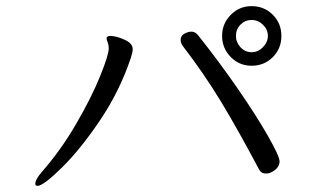

<svg xmlns="http://www.w3.org/2000/svg" viewBox="-20 -666 1040 625"><path d="M799 -452Q759 -452 731 -480.5Q703 -509 703 -549Q703 -589 731 -617.5Q759 -646 799 -646Q840 -646 868 -618Q896 -590 896 -549Q896 -508 868 -480Q840 -452 799 -452ZM846 -101Q830 -101 823 -115Q754 -245 699.5 -335Q645 -425 576 -515Q568 -526 568 -536Q568 -550 580.5 -556.5Q593 -563 603 -563Q616 -563 625 -551Q692 -467 753.5 -378Q815 -289 852.5 -223Q890 -157 890 -141Q890 -124 875 -112.5Q860 -101 846 -101ZM95 -68Q95 -82 116 -106Q178 -177 227.5 -262Q277 -347 305.5 -417Q334 -487 334 -509Q334 -519 330.5 -528Q327 -537 327 -540Q327 -543 328 -545Q331 -549 339 -549Q358 -549 385 -537Q412 -525 412 -506Q412 -496 406 -478Q370 -370 306 -275Q242 -180 181.5 -120.5Q121 -61 102 -61Q95 -61 95 -68ZM799 -601Q778 -601 763 -586Q748 -571 748 -549Q748 -528 763 -512Q778 -496 799 -496Q820 -496 836 -512.5Q852 -529 852 -549Q852 -570 836 -585.5Q820 -601 799 -601Z"/></svg>

Font: Iansui
Style: Regular
Weight: 400
Designer: But Ko / Fontworks Inc.
Foundry: zi-hi.com / Fontworks Inc.
Version: Version 1.002